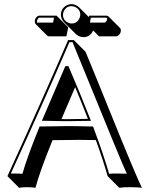

<svg xmlns="http://www.w3.org/2000/svg" viewBox="-20 -853 725 933"><path d="M413.1 -776.9H497.1Q503.4 -776.4 506.8 -773.4L563.5 -716.8Q567.4 -711.9 567.4 -705.6Q567.4 -688.5 552.7 -679.2Q547.9 -676.8 544.4 -676.3H461.4L432.6 -705.1Q419.9 -674.8 388.7 -672.4Q386.2 -672.4 384.8 -672.4Q363.8 -673.3 348.1 -688L291.5 -744.6Q276.4 -760.7 275.9 -780.8Q275.9 -812.5 305.2 -827.6Q316.4 -833 328.1 -833Q349.1 -832 364.3 -817.4L411.6 -770ZM302.7 -676.3H217.8Q212.9 -676.8 209.5 -679.7L153.3 -735.8Q149.4 -740.7 148.9 -748Q148.9 -764.6 162.6 -774.4Q167 -776.9 170.9 -776.9H254.9L311.5 -720.2ZM235.4 -171.9Q173.8 -21.5 152.3 59.6Q139.6 56.6 107.4 56.6Q84 57.1 72.8 59.6L16.1 2.9Q186.5 -370.1 311 -658.2H338.9L395.5 -601.6Q430.7 -517.6 512.2 -315.9Q638.7 -2.9 669.4 59.6Q651.4 56.6 609.4 56.6Q576.2 56.6 559.6 59.6L502.9 2.9Q483.9 -66.4 445.8 -172.4Q398.4 -173.3 364.7 -173.3Q306.2 -173.3 235.4 -171.9ZM278.8 -274.4Q293 -273.9 303.2 -273.9Q346.2 -273.9 407.2 -275.4Q377.4 -352.1 345.2 -429.7ZM307.6 -518.1 306.2 -522H304.2ZM286.1 -780.8Q286.1 -754.4 311.5 -742.7Q319.8 -738.8 328.1 -738.8Q354.5 -738.8 366.2 -764.2Q369.6 -772.9 370.1 -780.8Q370.1 -807.1 344.7 -819.3Q335.9 -822.8 328.1 -823.2Q301.8 -823.2 289.6 -797.9Q286.1 -789.1 286.1 -780.8ZM169.9 -231.9 172.4 -238.3H178.7Q250.5 -239.7 308.1 -240.2Q355 -240.2 425.8 -238.3H432.1L434.6 -231.9Q484.4 -98.6 510.3 -8.3Q525.9 -10.3 553.2 -9.8Q581.5 -9.8 596.2 -8.8Q570.3 -64 395.5 -494.1Q357.9 -586.9 332.5 -647.9H317.4Q196.3 -367.7 32.7 -9.8Q40.5 -10.3 50.8 -9.8Q75.7 -9.8 88.9 -8.3Q111.8 -89.8 169.9 -231.9ZM416.5 -279.3 421.9 -265.6H407.7Q345.7 -264.2 303.2 -264.2Q286.1 -264.2 242.7 -265.1Q211.4 -265.6 198.2 -266.1H183.6L297.4 -531.7H312.5L314.9 -525.9Q370.1 -398.9 416.5 -279.3ZM237.8 -743.2 242.7 -767.1H170.9Q166 -767.1 160.6 -754.9Q159.2 -751 159.2 -748Q159.2 -745.1 160.2 -743.2H161.1ZM421.4 -767.1 417 -743.2H487.8Q493.7 -743.2 499.5 -754.9Q501 -758.8 501 -762.2Q499.5 -766.6 497.1 -767.1Z"/></svg>

Font: Linux Biolinum Shadow O
Style: Regular
Weight: 400
Designer: Philipp H. Poll
Foundry: Philipp H. Poll
Version: Version 1.0.4